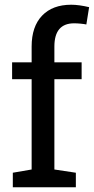

<svg xmlns="http://www.w3.org/2000/svg" viewBox="-20 -792 397 812"><path d="M210 -457V-75.2L300.8 -61.5V0H34.2V-61.5L113.8 -75.2V-457H31.2V-528.3H113.8V-595.2Q113.8 -679.7 158 -725.8Q202.1 -772 281.2 -772Q297.9 -772 317.1 -769.3Q336.4 -766.6 356.9 -761.7L345.2 -688.5Q336.4 -690.4 321.5 -691.9Q306.6 -693.4 293.5 -693.4Q210 -693.4 210 -595.2V-528.3H325.2V-457Z"/></svg>

Font: Suwannaphum
Style: Regular
Weight: 400
Designer: Danh Hong
Version: Version 8.002; ttfautohint (v1.8.3)